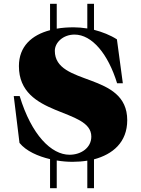

<svg xmlns="http://www.w3.org/2000/svg" viewBox="-20 -772 739 1005"><path d="M83 -269H52L82 -24C117 19 179 46 242 61V213H277V68C306 73 335 75 360 75C386 75 412 73 437 69V213H472V62C570 36 646 -27 646 -143C646 -398 267 -319 267 -506C267 -549 310 -591 370 -591C462 -591 546 -489 593 -336H623L592 -566C558 -588 515 -605 472 -616V-752H437V-623C412 -627 388 -629 366 -629C335 -629 305 -627 277 -622V-752H242V-614C146 -589 79 -529 79 -426C79 -157 458 -209 458 -57C458 1 405 38 344 38C249 38 145 -65 83 -269Z"/></svg>

Font: Sprat Black
Style: Regular
Weight: 900
Designer: Ethan Nakache
Foundry: Collletttivo
Version: Version 2.000;Glyphs 3.2 (3217)